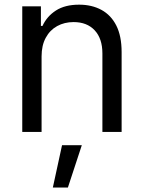

<svg xmlns="http://www.w3.org/2000/svg" viewBox="-20 -573 625 834"><path d="M160.6 -328.1V0H76.7V-545.4H157.7V-460.4H164.6Q183.6 -502 222.9 -527.3Q262.2 -552.7 323.7 -552.7Q378.9 -552.7 420.7 -530Q462.4 -507.3 485.4 -461.7Q508.3 -416 508.3 -346.7V0H424.8V-340.8Q424.8 -405.3 391.4 -441.2Q357.9 -477.1 299.8 -477.1Q259.8 -477.1 228.3 -459.7Q196.8 -442.4 178.7 -408.9Q160.6 -375.5 160.6 -328.1ZM209.5 241.7 249.5 57.6H335.4L274.9 241.7Z"/></svg>

Font: Sahel VF Regular
Style: Regular
Weight: 400
Foundry: Saber Rastikerdar (saber.rastikerdar@gmail.com)
Version: Version 3.4.0